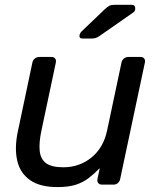

<svg xmlns="http://www.w3.org/2000/svg" viewBox="-20 -752 642 782"><path d="M213.8 10Q142.6 10 102.3 -18.5Q61.9 -46.9 50.2 -97.8Q38.5 -148.6 52.3 -214.6L111.9 -497.1Q113.9 -507.3 121.8 -513.6Q129.8 -520 140 -520H189.6Q199.8 -520 204.6 -513.6Q209.4 -507.3 207.4 -497.1L148.7 -219.9Q138.2 -171.1 141.7 -137.5Q145.1 -104 167.7 -87.3Q190.2 -70.7 237.9 -70.7Q303.4 -70.7 352.3 -110.3Q401.2 -149.9 416.1 -219.9L474.8 -497.1Q476.8 -507.3 484.7 -513.6Q492.7 -520 502.9 -520H552.3Q562.5 -520 567.3 -513.6Q572.1 -507.3 570.1 -497.1L469.4 -22.9Q467.4 -12.7 460 -6.4Q452.5 0 442.3 0H395.7Q385.5 0 380.2 -6.4Q374.9 -12.7 376.9 -22.9L386.4 -67.3Q363.8 -44.1 340.9 -26.6Q318 -9.1 288.4 0.5Q258.8 10 213.8 10ZM316.5 -595Q300.5 -595 304.3 -611Q306.3 -618.2 312.3 -624L406.6 -714.3Q418.2 -724.9 425.8 -728.7Q433.4 -732.5 447.6 -732.5H515.8Q531.4 -732.5 530.8 -716.6Q530.6 -706.3 522.8 -701.3L386.6 -606.3Q376.6 -599.3 369.4 -597.2Q362.2 -595 351.1 -595Z"/></svg>

Font: Rubik Light
Style: Italic
Weight: 300
Italic angle: -12°
Designer: Hubert and Fischer
Foundry: Hubert and Fischer
Version: Version 2.300;gftools[0.9.30]